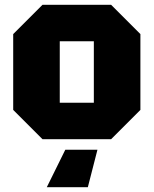

<svg xmlns="http://www.w3.org/2000/svg" viewBox="-20 -580 640 800"><path d="M35 -122V-438L157 -560H443L565 -438V-122L443 0H157ZM229 -152H371V-408H229ZM386 44 346 200H175L252 44Z"/></svg>

Font: Tektur ExtraBold
Style: Regular
Weight: 800
Designer: Adam Jagosz
Foundry: Adam Jagosz
Version: Version 1.005;gftools[0.9.30]